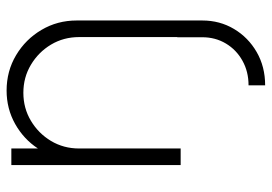

<svg xmlns="http://www.w3.org/2000/svg" viewBox="-138 -416 804 567"><g transform="rotate(-90 263.5 -132.0)"><path d="M487 -307V0H438V-300Q438 -345.5 415.8 -382.8Q393.5 -420 356.2 -442.2Q319 -464.5 273.5 -464.5Q228 -464.5 190.8 -442.2Q153.5 -420 131.2 -382.8Q109 -345.5 109 -300V0H60V-500H109V-421.5Q136.5 -463.5 181.5 -488.8Q226.5 -514 280 -514Q337.5 -514 384.5 -486Q431.5 -458 459.2 -411Q487 -364 487 -307ZM295.5 200.5Q336 200.5 368.2 182.5Q400.5 164.5 419 133.5Q437.5 102.5 437.5 64V-10H487V64Q487 115.5 462 157.5Q437 199.5 393.8 224.5Q350.5 249.5 295.5 249.5Z"/></g></svg>

Font: Urbanist ExtraLight
Style: Regular
Weight: 200
Designer: Corey Hu
Foundry: Corey Hu
Version: Version 1.330; ttfautohint (v1.8.4.7-5d5b)